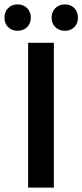

<svg xmlns="http://www.w3.org/2000/svg" viewBox="-44 -847 372 867"><path d="M83 0V-653.8H199.2V0ZM-23.9 -767.1Q-23.9 -793.5 -7.6 -810.3Q8.8 -827.1 35.2 -827.1Q61.5 -827.1 78.4 -810.3Q95.2 -793.5 95.2 -767.1Q95.2 -741.2 78.4 -724.6Q61.5 -708 35.2 -708Q8.8 -708 -7.6 -724.6Q-23.9 -741.2 -23.9 -767.1ZM189 -767.1Q189 -793.5 205.8 -810.3Q222.7 -827.1 249 -827.1Q275.4 -827.1 291.7 -810.3Q308.1 -793.5 308.1 -767.1Q308.1 -741.2 291.7 -724.6Q275.4 -708 249 -708Q222.7 -708 205.8 -724.6Q189 -741.2 189 -767.1Z"/></svg>

Font: Source Sans 3 Semibold
Style: Regular
Weight: 600
Designer: Paul D. Hunt
Foundry: Adobe
Version: Version 3.052;hotconv 1.1.0;makeotfexe 2.6.0